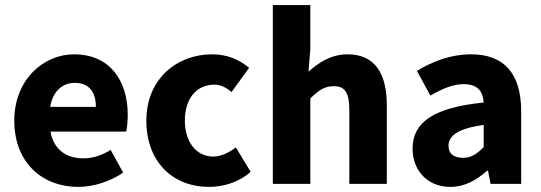

<svg xmlns="http://www.w3.org/2000/svg" viewBox="-20 -721 2123 753"><path d="M287 12C346 12 412 -9 463 -44L414 -133C378 -111 344 -100 307 -100C241 -100 191 -133 178 -205H475C478 -217 481 -244 481 -270C481 -405 411 -508 270 -508C151 -508 36 -409 36 -248C36 -84 145 12 287 12ZM177 -302C187 -365 227 -396 273 -396C332 -396 356 -357 356 -302Z M799 12C853 12 914 -4 963 -47L905 -143C879 -123 848 -107 816 -107C752 -107 705 -162 705 -248C705 -334 750 -389 821 -389C844 -389 864 -380 888 -360L957 -455C920 -486 873 -508 812 -508C675 -508 554 -413 554 -248C554 -83 661 12 799 12Z M1050 0H1197V-335C1229 -366 1252 -383 1289 -383C1331 -383 1350 -361 1350 -289V0H1497V-308C1497 -432 1451 -508 1343 -508C1276 -508 1227 -473 1190 -440L1197 -529V-701H1050Z M1746 12C1802 12 1848 -14 1890 -51H1894L1904 0H2024V-284C2024 -436 1954 -508 1827 -508C1749 -508 1678 -481 1615 -443L1668 -346C1716 -374 1757 -391 1799 -391C1853 -391 1874 -363 1877 -319C1681 -299 1598 -242 1598 -138C1598 -54 1655 12 1746 12ZM1796 -102C1761 -102 1739 -117 1739 -149C1739 -187 1773 -217 1877 -231V-144C1851 -118 1829 -102 1796 -102Z"/></svg>

Font: Giro Sans Regular
Style: Bold
Weight: 700
Designer: Paul D. Hunt
Foundry: Adobe Systems Incorporated
Version: Version 1.000;PS 1.0;hotconv 1.0.88;makeotf.lib2.5.647800